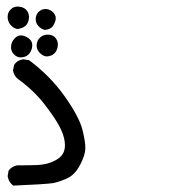

<svg xmlns="http://www.w3.org/2000/svg" viewBox="-20 -416 540 601"><path d="M146.5 157.2Q117.2 161.1 21.5 165Q7.8 155.3 3.9 135.7L6.8 118.2Q15.6 105.5 33.2 101.6Q69.3 101.6 96.2 100.6Q123 99.6 145.5 89.8Q168 80.1 176.8 65.4Q185.5 50.8 182.6 27.8Q179.7 4.9 165.5 -21.5Q151.4 -47.9 119.1 -89.8Q86.9 -131.8 36.1 -168.9Q24.4 -177.7 20.5 -195.3L24.4 -212.9Q33.2 -227.5 52.7 -230.5L71.3 -227.5Q137.7 -177.7 182.6 -114.3Q227.5 -50.8 237.8 -10.7Q248 29.3 247.1 50.3Q246.1 71.3 230.5 100.6Q214.8 129.9 193.4 140.6Q171.9 151.4 146.5 157.2ZM43 -236.3Q31.2 -237.3 22.5 -247.1Q13.7 -256.8 14.6 -271Q15.6 -285.2 26.4 -296.4Q37.1 -307.6 50.8 -304.7Q64.5 -301.8 73.7 -292.5Q83 -283.2 80.6 -268.6Q78.1 -253.9 68.8 -245.1Q59.6 -236.3 43 -236.3ZM126 -239.3Q114.3 -240.2 104 -251Q93.8 -261.7 94.7 -275.9Q95.7 -290 106.4 -299.3Q117.2 -308.6 132.3 -307.6Q147.5 -306.6 155.3 -295.4Q163.1 -284.2 160.6 -270Q158.2 -255.9 149.4 -248Q140.6 -240.2 126 -239.3ZM34.2 -325.2Q22.5 -327.1 13.2 -337.9Q3.9 -348.6 3.9 -363.3Q3.9 -377.9 14.6 -387.7Q25.4 -397.5 41.5 -395Q57.6 -392.6 64.9 -381.8Q72.3 -371.1 70.3 -356.9Q68.4 -342.8 59.6 -335Q50.8 -327.1 34.2 -325.2ZM121.1 -322.3Q109.4 -324.2 100.1 -334.5Q90.8 -344.7 91.8 -358.4Q92.8 -372.1 102.5 -380.4Q112.3 -388.7 125 -387.7Q137.7 -386.7 147.5 -376Q157.2 -365.2 153.8 -352.5Q150.4 -339.8 143.6 -332Q136.7 -324.2 121.1 -322.3Z"/></svg>

Font: JasonHandwriting2
Style: Regular
Weight: 400
Version: Version 1.05.10